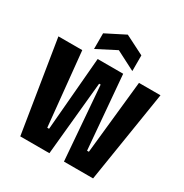

<svg xmlns="http://www.w3.org/2000/svg" viewBox="-198 -1042 1151 1199"><g transform="rotate(30 377.0 -443.0)"><path d="M115 0 9 -660H181L234 -131H247L292 -660H476L521 -131H534L590 -660H745L640 0H430L388 -531H377L325 0ZM241 -703V-816L379 -886L517 -816V-703L379 -774Z"/></g></svg>

Font: Bricolage Grotesque 24pt Condensed ExtraBold
Style: Regular
Weight: 800
Width: 3
Designer: Mathieu Triay
Foundry: Atelier Triay
Version: Version 1.001;gftools[0.9.33.dev8+g029e19f]